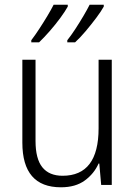

<svg xmlns="http://www.w3.org/2000/svg" viewBox="-20 -786 576 816"><path d="M455 -532V0H410L402 -91H399Q380 -48 340.5 -19Q301 10 239 10Q75 10 75 -180V-532H131V-187Q131 -111 160 -75Q189 -39 246 -39Q399 -39 399 -241V-532ZM421 -758Q410 -738 389 -710Q368 -682 344 -653.5Q320 -625 299 -606H266V-615Q282 -635 300 -662.5Q318 -690 334.5 -718Q351 -746 361 -766H421ZM268 -758Q257 -738 236.5 -710Q216 -682 191.5 -654Q167 -626 146 -606H113V-615Q129 -636 147 -663.5Q165 -691 181.5 -718.5Q198 -746 208 -766H268Z"/></svg>

Font: Noto Sans Khmer UI SemiCondensed Light
Style: Regular
Weight: 300
Width: 4
Designer: Danh Hong and the Monotype Design Team
Foundry: Monotype Imaging Inc.
Version: Version 2.002; ttfautohint (v1.8.4.7-5d5b)